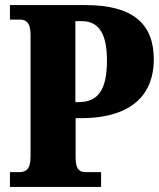

<svg xmlns="http://www.w3.org/2000/svg" viewBox="-20 -734 626 754"><path d="M19 0H377V-58H318C296 -58 277 -64 277 -115V-270H297C506 -270 584 -370 584 -501C584 -642 500 -714 316 -714H19V-657H58C78 -657 100 -650 100 -598V-120C100 -65 79 -58 54 -58H19ZM288 -333H276V-651H301C368 -651 400 -602 400 -497C400 -380 365 -333 288 -333Z"/></svg>

Font: Noto Serif Ethiopic Condensed Black
Style: Regular
Weight: 900
Width: 3
Designer: Monotype Design Team
Foundry: Monotype Imaging Inc.
Version: Version 2.102